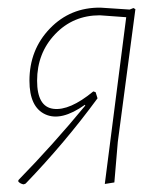

<svg xmlns="http://www.w3.org/2000/svg" viewBox="-20 -477 431 502"><path d="M42 5Q34 4 28 -2V-6Q118 -98 203 -201L202 -203Q140 -159 98.5 -178Q57 -197 57 -266Q57 -347 110.5 -402.5Q164 -458 243 -457L319 -452L329 -456L334 -453L288 -106L279 0L254 4L310 -432L241 -437Q171 -437 124 -387.5Q77 -338 77 -266Q77 -198 119.5 -192.5Q162 -187 224 -238L230 -236L235 -220Q150 -104 47 3Z"/></svg>

Font: Alegreya Sans SC Thin
Style: Italic
Weight: 100
Italic angle: -7°
Designer: Juan Pablo del Peral
Foundry: Huerta Tipografica
Version: Version 2.007